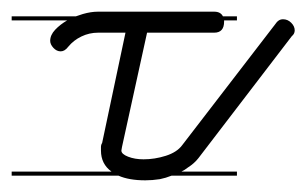

<svg xmlns="http://www.w3.org/2000/svg" viewBox="-20 -315 525 329"><path d="M386 -14H274Q264 -10 254 -8Q241 -6 229 -6Q201 -6 183 -14H0V-21H171Q153 -34 153 -57V-63Q153 -67 155 -70L195 -259H148Q133 -259 119.5 -252.5Q106 -246 97 -235Q91 -227 84 -227Q77 -227 71.5 -233Q66 -239 66 -245Q66 -255 74.5 -264Q83 -273 95 -280H0V-287H110Q116 -289 122 -291Q136 -295 148 -295H347Q358 -295 362 -287H386V-280H364V-278Q364 -259 347 -259H232L189 -63L188 -57Q188 -51 199.5 -46.5Q211 -42 226 -42Q245 -42 264 -48Q283 -54 292 -66L452 -274Q457 -282 465 -282Q473 -282 479 -276Q485 -270 485 -263Q485 -257 480 -253L320 -44Q313 -35 302 -28Q297 -24 291 -21H386Z"/></svg>

Font: Gruenewald VA 3. Klasse
Style: Regular
Weight: 400
Designer: Peter Wiegel
Foundry: Peter Wiegel, nach dem Schriftentwurf von Dr. H. Gr¸newald
Version: Version 0.007